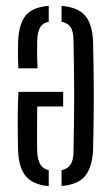

<svg xmlns="http://www.w3.org/2000/svg" viewBox="-20 -626 382 652"><path d="M296 -485Q297 -444.5 297.8 -397.5Q298.5 -350.5 298.5 -301.2Q298.5 -252 297.8 -204.5Q297 -157 296 -116Q293 -56.5 268.2 -27.5Q243.5 1.5 189 5.5V-48Q209.5 -52.5 219.2 -66.8Q229 -81 229.5 -107.5Q230.5 -161 231.2 -207.8Q232 -254.5 232 -299Q232 -343.5 231.2 -390.2Q230.5 -437 229.5 -491Q229 -520.5 219.5 -534.2Q210 -548 189 -552V-606Q244.5 -601.5 269 -573Q293.5 -544.5 296 -485ZM145.5 -606V-552Q126 -548.5 117 -534.2Q108 -520 106.5 -491Q106 -472 106 -448.2Q106 -424.5 107.5 -394H42.5Q41 -416.5 41 -441Q41 -465.5 41.5 -485Q44 -545 67.5 -573.5Q91 -602 145.5 -606ZM194.5 -314V-264.5H106.5Q106 -229.5 105.8 -198.5Q105.5 -167.5 105.8 -144.2Q106 -121 106.5 -107.5Q108.5 -81 117.5 -66.8Q126.5 -52.5 145.5 -48V6Q93 1.5 68.5 -26.5Q44 -54.5 41.5 -114Q41 -129.5 40.5 -159.2Q40 -189 40.2 -228.8Q40.5 -268.5 42.5 -314Z"/></svg>

Font: Big Shoulders Stencil Display Thin
Style: Regular
Weight: 400
Version: Version 2.001